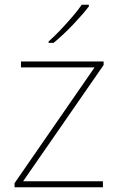

<svg xmlns="http://www.w3.org/2000/svg" viewBox="-20 -786 496 806"><path d="M412 0H41V-17L377 -503H68V-528H415V-513L77 -25H412ZM353 -759Q327 -725 286 -682Q245 -639 205 -606H184V-612Q207 -632 233.5 -660Q260 -688 284.5 -716.5Q309 -745 323 -766H353Z"/></svg>

Font: Noto Sans Khmer UI Thin
Style: Regular
Weight: 100
Designer: Danh Hong and the Monotype Design Team
Foundry: Monotype Imaging Inc.
Version: Version 2.002; ttfautohint (v1.8.4.7-5d5b)